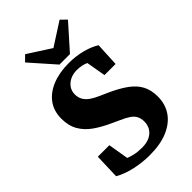

<svg xmlns="http://www.w3.org/2000/svg" viewBox="-267 -977 1086 1086"><g transform="rotate(-45 276.5 -433.5)"><path d="M255 18Q197 18 138 5Q79 -8 36 -33L41 -184H133L160 -24L84 -44V-94Q115 -78 141 -66.5Q167 -55 194 -49Q221 -43 254 -43Q292 -43 317 -55.5Q342 -68 355 -89.5Q368 -111 368 -138Q368 -164 358.5 -182Q349 -200 329 -213.5Q309 -227 277 -241L238 -259Q179 -285 136 -315Q93 -345 70 -385.5Q47 -426 47 -482Q47 -543 78.5 -586Q110 -629 167 -652Q224 -675 299 -675Q355 -675 405 -662Q455 -649 490 -627L483 -484H394L368 -634L447 -610V-558Q408 -585 375.5 -600Q343 -615 302 -615Q273 -615 249.5 -603.5Q226 -592 212 -572Q198 -552 198 -525Q198 -500 209 -481Q220 -462 240.5 -447.5Q261 -433 293 -419L336 -400Q399 -372 440.5 -342Q482 -312 502 -274.5Q522 -237 522 -185Q522 -124 491 -78.5Q460 -33 400.5 -7.5Q341 18 255 18ZM160 -885 342 -768H254L436 -885L470 -852L340 -706H256L127 -852Z"/></g></svg>

Font: Source Serif 4 18pt
Style: Bold
Weight: 700
Designer: Frank Grießhammer
Foundry: Adobe Systems Incorporated
Version: Version 4.004;hotconv 1.0.116;makeotfexe 2.5.65601